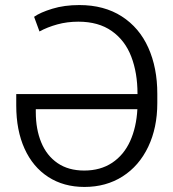

<svg xmlns="http://www.w3.org/2000/svg" viewBox="-20 -737 693 767"><path d="M608.4 -362.3V-325.2Q608.4 -226.6 572 -150.4Q535.6 -74.2 469.7 -32.2Q403.8 9.8 317.4 9.8Q234.4 9.8 172.9 -30Q111.3 -69.8 78.1 -143.1Q44.9 -216.3 44.9 -315.4V-361.3H529.3V-362.3Q529.3 -445.8 504.4 -510.7Q479.5 -575.7 426.5 -613Q373.5 -650.4 293 -650.4Q248 -650.4 208.5 -639.4Q168.9 -628.4 137.7 -611.3L116.2 -669.9Q141.1 -687.5 189 -702.1Q236.8 -716.8 296.9 -716.8Q396 -716.8 466.3 -671.6Q536.6 -626.5 572.5 -546.4Q608.4 -466.3 608.4 -362.3ZM316.4 -55.7Q381.3 -55.7 428 -86.7Q474.6 -117.7 499.8 -173.1Q524.9 -228.5 528.8 -300.8H123V-289.1Q123 -220.7 144.8 -168Q166.5 -115.2 210 -85.4Q253.4 -55.7 316.4 -55.7Z"/></svg>

Font: Pretendard GOV Light
Style: Regular
Weight: 300
Designer: Base glyphs from Inter by Rasmus Andersson; Hangeul glyphs from Noto Sans CJK(Source Han Sans) by Jang Soo-young and Kan
Foundry: Kil Hyung-jin
Version: Version 1.309